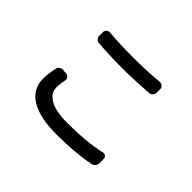

<svg xmlns="http://www.w3.org/2000/svg" viewBox="-143 -984 1286 1286"><g transform="rotate(45 500.0 -341.0)"><path d="M264.6 -605.5Q250 -606.4 240.2 -617.2Q230.5 -627.9 230.5 -642.6V-676.8Q230.5 -690.4 240.7 -699.7Q251 -709 264.6 -708Q363.3 -699.2 495.1 -699.2Q617.2 -699.2 736.3 -710Q738.3 -710 739.3 -710Q752 -710 760.7 -701.2Q771.5 -692.4 771.5 -678.7V-643.6Q771.5 -628.9 761.2 -618.2Q751 -607.4 736.3 -606.4Q592.8 -596.7 496.1 -596.7Q373 -596.7 264.6 -605.5ZM179.7 -278.3Q182.6 -293 194.3 -301.8Q205.1 -309.6 217.8 -309.6Q219.7 -309.6 221.7 -308.6L254.9 -305.7Q267.6 -304.7 275.4 -293.5Q283.2 -282.2 280.3 -269.5Q271.5 -229.5 271.5 -195.3Q271.5 -140.6 326.7 -108.9Q381.8 -77.1 491.2 -77.1Q670.9 -77.1 800.8 -106.4Q813.5 -109.4 823.7 -101.6Q834 -93.8 834 -80.1L835 -41Q835 -25.4 825.7 -13.2Q816.4 -1 800.8 2Q672.9 28.3 494.1 28.3Q335 28.3 251 -23.4Q167 -75.2 167 -171.9Q167 -218.8 179.7 -278.3Z"/></g></svg>

Font: Gen Jyuu Gothic L Monospace Medium
Style: Regular
Weight: 500
Designer: [Source Han Sans]
Ryoko NISHIZUKA  (kana & ideographs); Paul D. Hunt (Latin, Greek & Cyrillic); Wenlong ZHANG  (bopomofo
Version: Version 1.002.20150607